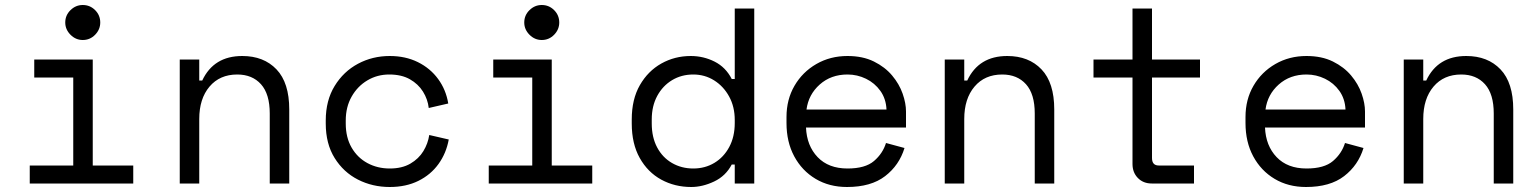

<svg xmlns="http://www.w3.org/2000/svg" viewBox="-20 -734 6160 768"><path d="M311 -574Q283 -574 262 -595Q241 -616 241 -644Q241 -673 262 -693.5Q283 -714 311 -714Q340 -714 360.5 -693.5Q381 -673 381 -644Q381 -616 360.5 -595Q340 -574 311 -574ZM99 0V-72H273V-424H117V-496H351V-72H513V0Z M699 0V-496H777V-412H789Q835 -510 949 -510Q1035 -510 1086 -456.5Q1137 -403 1137 -296V0H1059V-280Q1059 -358 1024 -397Q989 -436 929 -436Q859 -436 818 -387.5Q777 -339 777 -258V0Z M1539 14Q1470 14 1412 -15.5Q1354 -45 1318.5 -102Q1283 -159 1283 -240V-252Q1283 -332 1318.5 -390Q1354 -448 1412 -479Q1470 -510 1539 -510Q1602 -510 1651.5 -485.5Q1701 -461 1732.5 -418Q1764 -375 1773 -320L1695 -302Q1691 -337 1672 -367.5Q1653 -398 1619.5 -417Q1586 -436 1537 -436Q1489 -436 1449.5 -412.5Q1410 -389 1386.5 -347.5Q1363 -306 1363 -252V-240Q1363 -184 1386.5 -143.5Q1410 -103 1450 -81.5Q1490 -60 1539 -60Q1588 -60 1621.5 -79.5Q1655 -99 1673.5 -129.5Q1692 -160 1697 -194L1775 -176Q1765 -121 1734 -78Q1703 -35 1653.5 -10.5Q1604 14 1539 14Z M2147 -574Q2119 -574 2098 -595Q2077 -616 2077 -644Q2077 -673 2098 -693.5Q2119 -714 2147 -714Q2176 -714 2196.5 -693.5Q2217 -673 2217 -644Q2217 -616 2196.5 -595Q2176 -574 2147 -574ZM1935 0V-72H2109V-424H1953V-496H2187V-72H2349V0Z M2745 14Q2679 14 2625 -15.5Q2571 -45 2539 -102Q2507 -159 2507 -240V-256Q2507 -337 2539.5 -393.5Q2572 -450 2625.5 -480Q2679 -510 2743 -510Q2794 -510 2838.5 -487.5Q2883 -465 2907 -418H2919V-700H2997V0H2919V-76H2907Q2883 -30 2836.5 -8Q2790 14 2745 14ZM2753 -60Q2800 -60 2837.5 -82.5Q2875 -105 2897 -146Q2919 -187 2919 -242V-254Q2919 -307 2896.5 -348Q2874 -389 2836.5 -412.5Q2799 -436 2753 -436Q2706 -436 2668.5 -413.5Q2631 -391 2609 -350.5Q2587 -310 2587 -256V-240Q2587 -185 2608.5 -144.5Q2630 -104 2668 -82Q2706 -60 2753 -60Z M3368 14Q3297 14 3242.5 -18.5Q3188 -51 3157 -108.5Q3126 -166 3126 -242V-266Q3126 -336 3158 -391Q3190 -446 3245.5 -478Q3301 -510 3370 -510Q3431 -510 3475.5 -488Q3520 -466 3548.5 -432Q3577 -398 3590.5 -359.5Q3604 -321 3604 -288V-224H3204Q3207 -151 3250.5 -105.5Q3294 -60 3370 -60Q3441 -60 3476 -90Q3511 -120 3524 -162L3598 -142Q3577 -73 3520.5 -29.5Q3464 14 3368 14ZM3206 -296H3526Q3524 -339 3501.5 -370.5Q3479 -402 3444 -419Q3409 -436 3370 -436Q3304 -436 3259 -396Q3214 -356 3206 -296Z M3759 0V-496H3837V-412H3849Q3895 -510 4009 -510Q4095 -510 4146 -456.5Q4197 -403 4197 -296V0H4119V-280Q4119 -358 4084 -397Q4049 -436 3989 -436Q3919 -436 3878 -387.5Q3837 -339 3837 -258V0Z M4587 0Q4553 0 4531.5 -22Q4510 -44 4510 -78V-424H4354V-496H4510V-700H4588V-496H4780V-424H4588V-102Q4588 -72 4615 -72H4756V0Z M5204 14Q5133 14 5078.5 -18.5Q5024 -51 4993 -108.5Q4962 -166 4962 -242V-266Q4962 -336 4994 -391Q5026 -446 5081.5 -478Q5137 -510 5206 -510Q5267 -510 5311.5 -488Q5356 -466 5384.5 -432Q5413 -398 5426.5 -359.5Q5440 -321 5440 -288V-224H5040Q5043 -151 5086.5 -105.5Q5130 -60 5206 -60Q5277 -60 5312 -90Q5347 -120 5360 -162L5434 -142Q5413 -73 5356.5 -29.5Q5300 14 5204 14ZM5042 -296H5362Q5360 -339 5337.5 -370.5Q5315 -402 5280 -419Q5245 -436 5206 -436Q5140 -436 5095 -396Q5050 -356 5042 -296Z M5595 0V-496H5673V-412H5685Q5731 -510 5845 -510Q5931 -510 5982 -456.5Q6033 -403 6033 -296V0H5955V-280Q5955 -358 5920 -397Q5885 -436 5825 -436Q5755 -436 5714 -387.5Q5673 -339 5673 -258V0Z"/></svg>

Font: Space Mono
Style: Regular
Weight: 400
Monospace: yes
Designer: Colophon Foundry + Benjamin Critton
Foundry: Colophon Foundry & Benjamin Critton
Version: Version 1.003; ttfautohint (v1.8.4.7-5d5b)